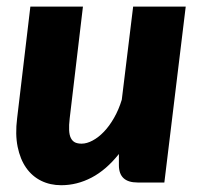

<svg xmlns="http://www.w3.org/2000/svg" viewBox="-20 -538 591 566"><path d="M224.5 -518.5 185.5 -189.5Q183 -168.5 183.8 -154Q184.5 -139.5 189 -130.8Q193.5 -122 201.2 -118.2Q209 -114.5 220.5 -114.5Q236 -114.5 253.2 -123.8Q270.5 -133 286.5 -149.8Q302.5 -166.5 316.2 -190.5Q330 -214.5 339 -244L372.5 -518.5H527.5L464.5 0H385.5Q330.5 0 330.5 -51V-84Q293 -37 250 -14.5Q207 8 160.5 8Q128 8 101.5 -5Q75 -18 57.2 -43.2Q39.5 -68.5 32 -105.2Q24.5 -142 30.5 -189.5L69.5 -518.5Z"/></svg>

Font: Lato Black
Style: Italic
Weight: 900
Italic angle: -7°
Designer: Lukasz Dziedzic
Foundry: tyPoland Lukasz Dziedzic
Version: Version 2.007; 2014-02-27